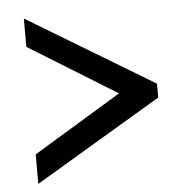

<svg xmlns="http://www.w3.org/2000/svg" viewBox="-45 -576 599 635"><g transform="rotate(-5 255.0 -258.5)"><path d="M477 -234 57 16V-82L349 -259L57 -439V-533L477 -280Z"/></g></svg>

Font: Rising Sun
Style: Regular
Weight: 400
Designer: Matt McInerney, Pablo Impallari, Rodrigo Fuenzalida (Raleway font), Stephen Hutchings (Greek), Cristiano Sobral (main ch
Foundry: The Rising Sun Project Authors
Version: Version 4.327; ttfautohint (v1.8.4.7-5d5b-dirty)